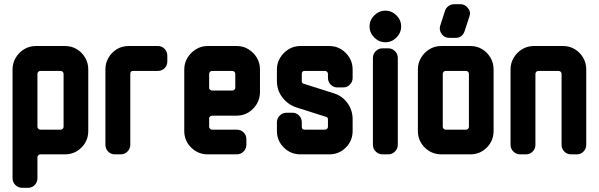

<svg xmlns="http://www.w3.org/2000/svg" viewBox="-20 -738 2864 918"><path d="M402 -112Q402 -65 369.5 -32.5Q337 0 291 0H173Q168 0 163.5 4Q159 8 159 13V114Q159 133 146 146.5Q133 160 114 160H86Q67 160 53.5 146.5Q40 133 40 114V-406Q40 -437 55.5 -462.5Q71 -488 96 -503Q121 -518 152 -518H291Q322 -518 347 -503Q372 -488 387 -462.5Q402 -437 402 -406ZM284 -131V-385Q284 -391 279.5 -395Q275 -399 270 -399H173Q168 -399 163.5 -395Q159 -391 159 -385V-131Q159 -126 163.5 -122Q168 -118 173 -118H270Q275 -118 279.5 -122Q284 -126 284 -131Z M780 -444Q780 -425 767 -412Q754 -399 735 -399H616Q603 -399 603 -385V-46Q603 -27 589.5 -13.5Q576 0 557 0H529Q510 0 497 -13.5Q484 -27 484 -46V-406Q484 -437 499 -462.5Q514 -488 539 -503Q564 -518 595 -518H735Q754 -518 767 -504.5Q780 -491 780 -471Z M1223 -297Q1223 -267 1208 -241.5Q1193 -216 1168 -200.5Q1143 -185 1112 -185H994Q989 -185 984.5 -181.5Q980 -178 980 -173V-131Q980 -126 984.5 -122Q989 -118 994 -118H1112Q1131 -118 1144.5 -105Q1158 -92 1158 -72V-46Q1158 -27 1144.5 -13.5Q1131 0 1112 0H973Q927 0 894 -32.5Q861 -65 861 -112V-406Q861 -437 876.5 -462Q892 -487 917 -502.5Q942 -518 973 -518H1112Q1143 -518 1168 -502.5Q1193 -487 1208 -462Q1223 -437 1223 -406ZM1105 -317V-385Q1105 -391 1100.5 -395Q1096 -399 1091 -399H994Q989 -399 984.5 -395Q980 -391 980 -385V-317Q980 -313 984.5 -309Q989 -305 994 -305H1091Q1096 -305 1100.5 -309Q1105 -313 1105 -317Z M1666 -112Q1666 -65 1633.5 -32.5Q1601 0 1555 0H1416Q1370 0 1337 -32.5Q1304 -65 1304 -112V-153Q1304 -172 1317.5 -185.5Q1331 -199 1350 -199H1378Q1397 -199 1410 -185.5Q1423 -172 1423 -153V-131Q1423 -118 1437 -118H1534Q1539 -118 1543.5 -122Q1548 -126 1548 -131V-168Q1548 -176 1540 -179L1395 -225Q1355 -239 1329.5 -273Q1304 -307 1304 -350V-406Q1304 -437 1319.5 -462Q1335 -487 1360 -502.5Q1385 -518 1416 -518H1555Q1586 -518 1611 -502.5Q1636 -487 1651 -462Q1666 -437 1666 -406V-366Q1666 -347 1653 -333.5Q1640 -320 1621 -320H1593Q1574 -320 1561 -333.5Q1548 -347 1548 -366V-385Q1548 -391 1543.5 -395Q1539 -399 1534 -399H1437Q1423 -399 1423 -385V-350Q1423 -340 1431 -338L1576 -292Q1617 -279 1641.5 -245Q1666 -211 1666 -168Z M1898 -612Q1898 -581 1875.5 -558.5Q1853 -536 1823 -536Q1792 -536 1769.5 -558.5Q1747 -581 1747 -612Q1747 -642 1769.5 -664.5Q1792 -687 1823 -687Q1853 -687 1875.5 -664.5Q1898 -642 1898 -612ZM1882 -46Q1882 -27 1868.5 -13.5Q1855 0 1836 0H1809Q1790 0 1776.5 -13.5Q1763 -27 1763 -46V-461Q1763 -480 1776.5 -493.5Q1790 -507 1809 -507H1836Q1855 -507 1868.5 -493.5Q1882 -480 1882 -461Z M2224 -658 2201 -588Q2190 -557 2158 -557H2129Q2105 -557 2092 -575Q2078 -595 2085 -616L2108 -687Q2113 -701 2125 -709.5Q2137 -718 2152 -718H2181Q2204 -718 2217 -699Q2233 -682 2224 -658ZM2340 -112Q2340 -65 2307.5 -32.5Q2275 0 2229 0H2090Q2044 0 2011 -32.5Q1978 -65 1978 -112V-406Q1978 -437 1993.5 -462.5Q2009 -488 2034 -503Q2059 -518 2090 -518H2229Q2260 -518 2285 -503Q2310 -488 2325 -462.5Q2340 -437 2340 -406ZM2222 -131V-385Q2222 -391 2217.5 -395Q2213 -399 2208 -399H2111Q2106 -399 2101.5 -395Q2097 -391 2097 -385V-131Q2097 -126 2101.5 -122Q2106 -118 2111 -118H2208Q2213 -118 2217.5 -122Q2222 -126 2222 -131Z M2783 -46Q2783 -27 2770 -13.5Q2757 0 2738 0H2710Q2691 0 2678 -13.5Q2665 -27 2665 -46V-385Q2665 -391 2660.5 -395Q2656 -399 2651 -399H2554Q2549 -399 2544.5 -395Q2540 -391 2540 -385V-46Q2540 -27 2527 -13.5Q2514 0 2495 0H2467Q2448 0 2434.5 -13.5Q2421 -27 2421 -46V-406Q2421 -437 2436.5 -462.5Q2452 -488 2477 -503Q2502 -518 2533 -518H2672Q2703 -518 2728 -503Q2753 -488 2768 -462.5Q2783 -437 2783 -406Z"/></svg>

Font: Monomaniac One
Style: Regular
Weight: 400
Version: Version 1.000; ttfautohint (v1.8.3)